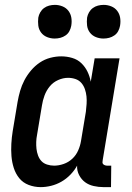

<svg xmlns="http://www.w3.org/2000/svg" viewBox="-20 -759 540 787"><path d="M147 8Q121 8 97.5 -1Q74 -10 59 -28.5Q44 -47 36.5 -70.5Q29 -94 27 -119Q25 -144 26.5 -170Q28 -196 32 -221L52 -341Q56 -364 62.5 -386.5Q69 -409 80 -430Q91 -451 107 -470Q123 -489 143 -502.5Q163 -516 186 -522Q209 -528 231 -528Q254 -528 276 -521.5Q298 -515 313.5 -500Q329 -485 338.5 -465.5Q348 -446 352 -424L368 -520H470L401 -103Q400 -98 400 -93.5Q400 -89 403 -86Q406 -83 410.5 -81.5Q415 -80 419 -80H436L435 8H404Q384 8 364 3.5Q344 -1 329 -12Q314 -23 304.5 -41Q295 -59 296 -80Q285 -60 268.5 -43Q252 -26 232 -14.5Q212 -3 190 2.5Q168 8 147 8ZM202 -80Q221 -80 241 -87Q261 -94 276.5 -108.5Q292 -123 300.5 -142.5Q309 -162 312 -181L332 -301Q334 -317 335 -333Q336 -349 334.5 -364Q333 -379 328 -393.5Q323 -408 313.5 -419Q304 -430 289.5 -435Q275 -440 259 -440Q239 -440 218.5 -431Q198 -422 184 -405Q170 -388 162.5 -367.5Q155 -347 152 -327L132 -207Q129 -192 128.5 -177.5Q128 -163 129.5 -149Q131 -135 136 -121.5Q141 -108 150 -98.5Q159 -89 173 -84.5Q187 -80 202 -80ZM404 -601Q388 -601 373 -607Q358 -613 348.5 -625.5Q339 -638 337 -654Q335 -670 337 -687Q339 -698 345 -708.5Q351 -719 360.5 -726Q370 -733 381.5 -736Q393 -739 405 -739Q421 -739 436 -733Q451 -727 460.5 -714.5Q470 -702 472.5 -686Q475 -670 472 -653Q470 -642 464.5 -631.5Q459 -621 449 -614Q439 -607 427.5 -604Q416 -601 404 -601ZM204 -601Q188 -601 173 -607Q158 -613 148.5 -625.5Q139 -638 137 -654Q135 -670 137 -687Q139 -698 145 -708.5Q151 -719 160.5 -726Q170 -733 181.5 -736Q193 -739 205 -739Q221 -739 236 -733Q251 -727 260.5 -714.5Q270 -702 272.5 -686Q275 -670 272 -653Q270 -642 264.5 -631.5Q259 -621 249 -614Q239 -607 227.5 -604Q216 -601 204 -601Z"/></svg>

Font: Iosevka Curly Semibold
Style: Italic
Weight: 600
Italic angle: -9°
Monospace: yes
Designer: Belleve Invis
Foundry: Belleve Invis
Version: Version 22.1.2; ttfautohint (v1.8.4)